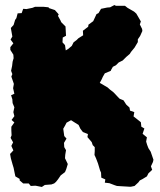

<svg xmlns="http://www.w3.org/2000/svg" viewBox="-20 -716 634 762"><path d="M146 26 121 21 102 22 94 12H72L58 0V-6L41 -16L38 -30L34 -50L30 -63L23 -88L20 -105L33 -119L25 -137L32 -151L22 -169L26 -179L25 -198V-213L37 -230L26 -240L37 -255L33 -271L37 -290L30 -307L29 -322L24 -338L37 -344L32 -366L35 -383L33 -389L25 -412L29 -422L24 -435L28 -454L30 -471L34 -485L33 -499L21 -518V-529L33 -544L22 -559L29 -571L23 -605L34 -617L40 -637L45 -644L50 -663L66 -664L72 -681L85 -680L109 -685L119 -689H153L173 -687L174 -684L198 -676L213 -659L210 -653L220 -635L223 -628L240 -611L242 -574L229 -567L228 -548L238 -537L241 -516L251 -522L265 -534L272 -548L284 -557L291 -564L310 -576L309 -594L330 -610L331 -618L350 -632L363 -660L371 -664L381 -681L405 -686L417 -687L434 -696L440 -693H476L486 -685L512 -670L521 -662L528 -650L539 -631L535 -619L544 -601L545 -593L536 -573L527 -560V-549L514 -527L500 -510L495 -502L481 -490L467 -476L451 -468L440 -457L428 -451L420 -437V-435L396 -425L388 -411L384 -402L376 -387L385 -382L395 -376L407 -369L417 -360L430 -350L435 -345L448 -331L455 -324L470 -318L481 -301L494 -289L496 -277L513 -271L510 -254L519 -247L539 -231L541 -213L553 -206L546 -185L563 -171L560 -154L564 -141L569 -128L578 -114L589 -82L587 -73L579 -56L584 -42L569 -28L563 -16L545 -5L535 0L529 8L514 22L500 25H493L459 23L444 22L435 19L414 11L396 9L398 -4L382 -11L381 -31L377 -40L369 -67L361 -88L355 -101L356 -116V-132L348 -140L344 -152L327 -172L329 -184L309 -192L299 -205L292 -220L273 -232L262 -239L244 -229L239 -219L231 -205L235 -176L244 -166L234 -149L235 -132L242 -120L239 -102L238 -88L249 -65L243 -45L238 -33L221 -20L210 -4L202 6L195 12L184 16L158 18Z"/></svg>

Font: Winky Rough Black
Style: Regular
Weight: 900
Designer: Simon Atzbach
Foundry: typofactur
Version: Version 1.206; ttfautohint (v1.8.4.7-5d5b)